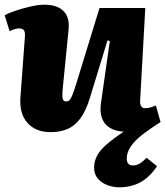

<svg xmlns="http://www.w3.org/2000/svg" viewBox="-22 -549 704 818"><path d="M-2 -484Q16 -494 46 -504Q76 -514 109 -521.5Q142 -529 167 -529Q222 -529 249 -501.5Q276 -474 270 -421L244 -159Q243 -136 245.5 -126.5Q248 -117 261 -117Q269 -117 275 -123.5Q281 -130 287.5 -147Q294 -164 304 -196L402 -515H597L575 -120Q574 -105 579.5 -96.5Q585 -88 595 -88Q607 -88 620 -91.5Q633 -95 642 -100L662 -29Q619 -2 586 23.5Q553 49 535.5 74.5Q518 100 518 126Q518 142 525 149Q532 156 545 156Q559 156 573.5 147.5Q588 139 602 123L647 159Q615 207 575.5 228Q536 249 486 249Q460 249 435 239.5Q410 230 394.5 211.5Q379 193 379 166Q379 138 391.5 114.5Q404 91 432 66.5Q460 42 505 12Q470 10 446 -4.5Q422 -19 412.5 -45.5Q403 -72 408 -109L446 -374L436 -377L361 -132Q344 -76 320 -44Q296 -12 264.5 1Q233 14 194 14Q130 14 95 -25.5Q60 -65 65 -134L84 -391Q86 -413 79.5 -420.5Q73 -428 59 -428Q51 -428 41 -425Q31 -422 19 -416Z"/></svg>

Font: Literata ExtraBold
Style: Italic
Weight: 800
Italic angle: -2°
Designer: Latin by Veronika Burian and Jose Scaglione. Greek by Irene Vlachou. Cyrillic by Vera Evstafieva
Foundry: TypeTogether
Version: Version 3.002